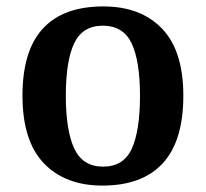

<svg xmlns="http://www.w3.org/2000/svg" viewBox="-20 -568 641 598"><path d="M299 10Q183 10 116.5 -59.5Q50 -129 50 -270Q50 -410 113.5 -479Q177 -548 302 -548Q418 -548 484.5 -479Q551 -410 551 -270Q551 -129 487 -59.5Q423 10 299 10ZM301 -49Q365 -49 390.5 -105Q416 -161 416 -270Q416 -378 390 -433Q364 -488 300 -488Q237 -488 211 -433Q185 -378 185 -270Q185 -161 211.5 -105Q238 -49 301 -49Z"/></svg>

Font: Noto Serif Tibetan SemiBold
Style: Regular
Weight: 600
Designer: Monotype Design Team
Foundry: Monotype Imaging Inc.
Version: Version 2.103; ttfautohint (v1.8.4.7-5d5b)